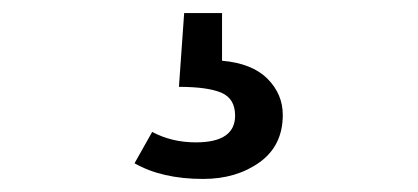

<svg xmlns="http://www.w3.org/2000/svg" viewBox="-20 -36 640 294"><path d="M340 141Q340 115 319 106Q298 97 254 97L262 -16H320V57Q366 61 389.5 84.5Q413 108 413 140Q413 187 377.5 212.5Q342 238 291 238Q228 238 186 214L213 166Q243 182 280 182Q340 182 340 141Z"/></svg>

Font: Fira Mono
Style: Regular
Weight: 400
Designer: Carrois Corporate & Edenspiekermann AG
Foundry: Carrois Corporate GbR & Edenspiekermann AG
Version: Version 3.206;PS 003.206;hotconv 1.0.70;makeotf.lib2.5.58329